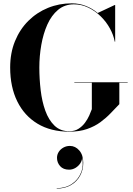

<svg xmlns="http://www.w3.org/2000/svg" viewBox="-20 -780 796 1152"><path d="M426 -286.5H746V-283.5H696V-155Q671.5 -129.5 644.2 -101Q617 -72.5 582.8 -47.2Q548.5 -22 502.8 -6Q457 10 396 10Q284.5 10 205.2 -37.8Q126 -85.5 83.5 -172Q41 -258.5 41 -375Q41 -462.5 70 -533.2Q99 -604 150 -654.8Q201 -705.5 268 -732.8Q335 -760 411 -760Q455 -760 494.8 -744.5Q534.5 -729 566 -702L668.5 -750H671V-530H668.5Q661 -570.5 639 -610.2Q617 -650 584 -682.2Q551 -714.5 510 -734.2Q469 -754 423.5 -754Q368 -754 328.2 -720.8Q288.5 -687.5 264 -632.5Q239.5 -577.5 227.8 -510.5Q216 -443.5 216 -375Q216 -307 224 -239Q232 -171 252 -115.5Q272 -60 307 -26.2Q342 7.5 396 7.5Q427.5 7.5 450.5 -7Q473.5 -21.5 489.5 -43Q505.5 -64.5 515.5 -87Q525.5 -109.5 531 -125V-283.5H426ZM320.5 351.5V349Q372.5 349 410.8 323.8Q449 298.5 466.2 255.5Q483.5 212.5 472 159H473Q474 180 463 197.8Q452 215.5 433.8 226.8Q415.5 238 394.5 238Q359.5 238 340.8 216.8Q322 195.5 322 167Q322 147.5 332.5 131.2Q343 115 360.8 105.2Q378.5 95.5 399.5 95.5Q432 95.5 455.8 122.8Q479.5 150 479.5 197Q479.5 240 460.2 275Q441 310 405.2 330.8Q369.5 351.5 320.5 351.5Z"/></svg>

Font: Bodoni Moda 72pt
Style: Bold
Weight: 700
Designer: Owen Earl
Foundry: indestructible type
Version: Version 2.004